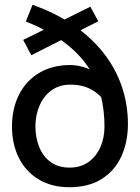

<svg xmlns="http://www.w3.org/2000/svg" viewBox="-20 -770 585 803"><path d="M515 -251Q515 -335 488.5 -411Q462 -487 411 -551Q360 -615 286 -665.5Q212 -716 116 -750L88 -680Q183 -642 246.5 -594.5Q310 -547 347.5 -491.5Q385 -436 401 -373Q417 -310 417 -241Q417 -193 399.5 -154Q382 -115 349.5 -92Q317 -69 271 -69Q225 -69 193 -91.5Q161 -114 144.5 -154Q128 -194 128 -244Q129 -292 146.5 -331Q164 -370 196.5 -393Q229 -416 274 -416Q313 -416 340.5 -405.5Q368 -395 388.5 -377.5Q409 -360 425 -339L473 -385Q453 -417 419.5 -442.5Q386 -468 348 -483Q310 -498 274 -498Q199 -498 144.5 -465.5Q90 -433 60.5 -376Q31 -319 30 -243Q30 -167 59 -109.5Q88 -52 142 -19.5Q196 13 270 13Q351 13 405.5 -21.5Q460 -56 487.5 -116Q515 -176 515 -251ZM111 -539 391 -681 358 -742 77 -603Z"/></svg>

Font: Catamaran Medium
Style: Regular
Weight: 500
Designer: Pria Ravichandran
Version: Version 2.000